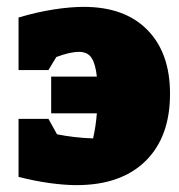

<svg xmlns="http://www.w3.org/2000/svg" viewBox="-20 -527 522 559"><path d="M203 12Q168 12 124.5 6Q81 0 34 -12V-181H121L146 -136Q171 -131 197 -128Q223 -125 251 -124Q259 -159 262 -197H129V-304H262Q258 -341 246.5 -358.5Q235 -376 210 -376Q184 -376 144 -361L121 -323H34V-476Q88 -492 136.5 -499.5Q185 -507 224 -507Q343 -507 409 -440Q475 -373 475 -254Q475 -128 403.5 -58Q332 12 203 12Z"/></svg>

Font: Piazzolla Black
Style: Regular
Weight: 900
Designer: Juan Pablo del Peral
Foundry: Huerta Tipografica
Version: Version 1.330